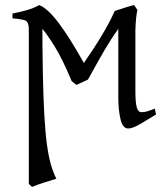

<svg xmlns="http://www.w3.org/2000/svg" viewBox="-20 -489 644 753"><path d="M592 -40Q563 -22 531.5 -3.5Q500 15 483 15Q461 15 452.5 -22Q444 -59 444 -105Q444 -110 444 -139Q444 -168 444 -208.5Q444 -249 444 -289.5Q444 -330 444 -359.5Q444 -389 444 -394Q444 -404 449.5 -412Q455 -420 455 -427Q455 -434 438 -439Q460 -445 472.5 -453Q485 -461 505 -469L519 -450Q516 -438 514 -419.5Q512 -401 511 -371Q511 -367 511 -343.5Q511 -320 511 -287Q511 -254 511 -220.5Q511 -187 511 -162Q511 -137 511 -131Q511 -86 516.5 -67.5Q522 -49 535 -49Q546 -49 558 -52.5Q570 -56 587 -63ZM325 -177Q317 -173 303 -166.5Q289 -160 280 -156L261 -171Q225 -258 194 -307.5Q163 -357 145 -377Q126 -396 94 -405.5Q62 -415 29 -417V-436Q61 -442 86.5 -449.5Q112 -457 134 -469Q167 -456 210 -399Q253 -342 309 -242Q329 -271 351.5 -305.5Q374 -340 395 -377Q416 -414 430 -446Q452 -453 468.5 -458.5Q485 -464 505 -469Q508 -467 512.5 -459.5Q517 -452 519 -450Q496 -439 469.5 -408Q443 -377 416.5 -335.5Q390 -294 366.5 -251.5Q343 -209 325 -177ZM146 -442Q146 -304 148 -204Q150 -104 154 -34.5Q158 35 164.5 81Q171 127 180 157.5Q189 188 201 212Q179 219 153 227Q127 235 106 244Q102 241 99.5 238.5Q97 236 93 232Q93 218 93 180Q93 142 93 88Q93 34 93 -28.5Q93 -91 93 -154.5Q93 -218 93 -274.5Q93 -331 93 -373Q93 -395 85.5 -404Q78 -413 46 -416Z"/></svg>

Font: ChillKai
Style: Regular
Weight: 400
Designer: ChillType
Foundry: 寒蝉字型
Version: Version 2.000